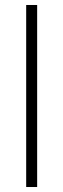

<svg xmlns="http://www.w3.org/2000/svg" viewBox="-20 -750 254 770"><path d="M129 -730V0H85V-730Z"/></svg>

Font: Nacelle UltraLight
Style: Regular
Weight: 200
Designer: Sora Sagano
Foundry: Sora Sagano
Version: Version 1.000;FEAKit 1.0